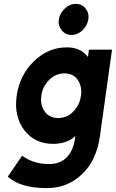

<svg xmlns="http://www.w3.org/2000/svg" viewBox="-20 -755 597 989"><path d="M435 -655Q440 -687 421 -711Q402 -735 370 -735Q339 -735 314 -711Q288 -687 283 -655Q278 -624 298 -599Q317 -575 348 -575Q380 -575 405 -599Q430 -624 435 -655ZM312 -377Q357 -377 380 -344Q404 -310 397 -262Q391 -214 357 -180Q325 -147 280 -147Q235 -147 211 -180Q186 -214 193 -262Q199 -310 234 -344Q267 -377 312 -377ZM324 -511Q228 -511 154 -439Q81 -367 66 -262Q51 -157 104 -86Q158 -14 254 -14Q318 -14 361 -48Q363 -50 364.5 -52Q366 -54 368 -56L366 -39Q357 22 323 56Q290 90 232 90Q152 90 94 47L20 155Q85 214 221 214Q328 214 403 142Q478 70 495 -55L557 -499H438L433 -461Q432 -464 429.5 -466.5Q427 -469 425 -471Q389 -511 324 -511Z"/></svg>

Font: Unageo
Style: Bold-Italic
Weight: 700
Designer: Richard Sepsi
Foundry: Richard Sepsi
Version: Version 2.000